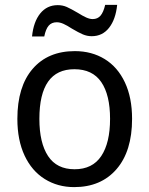

<svg xmlns="http://www.w3.org/2000/svg" viewBox="-20 -755 610 785"><path d="M283 10Q216 10 163 -23Q110 -56 80.5 -119Q51 -182 51 -269Q51 -401 113.5 -473.5Q176 -546 286 -546Q355 -546 408 -513.5Q461 -481 490.5 -418.5Q520 -356 520 -269Q520 -137 456.5 -63.5Q393 10 283 10ZM285 -63Q358 -63 394 -117Q430 -171 430 -269Q430 -367 394 -419.5Q358 -472 284 -472Q141 -472 141 -269Q141 -171 176.5 -117Q212 -63 285 -63ZM355 -607Q336 -607 318.5 -614.5Q301 -622 274 -638Q254 -651 239.5 -657.5Q225 -664 212 -664Q191 -664 179 -650Q167 -636 161 -606H111Q117 -666 144.5 -700Q172 -734 216 -734Q236 -734 253 -726.5Q270 -719 299 -702Q318 -690 332.5 -683.5Q347 -677 359 -677Q379 -677 391 -691Q403 -705 410 -735H459Q453 -676 426 -641.5Q399 -607 355 -607Z"/></svg>

Font: Noto Sans Display
Style: Regular
Weight: 400
Designer: Monotype Design team
Foundry: Monotype Imaging Inc.
Version: Version 1.000